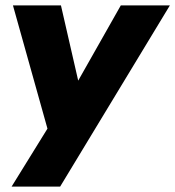

<svg xmlns="http://www.w3.org/2000/svg" viewBox="-20 -512 650 712"><path d="M23 180 156 -35 28 -492H206L270 -213L428 -492H610L203 180Z"/></svg>

Font: Nunito Sans Black
Style: Italic
Weight: 900
Italic angle: -9°
Designer: Vernon Adams
Foundry: Vernon Adams
Version: Version 3.006; ttfautohint (v1.8.3)